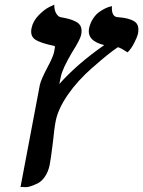

<svg xmlns="http://www.w3.org/2000/svg" viewBox="-20 -594 607 814"><path d="M216.8 -84Q210 -50.8 204.6 6.8Q194.8 85.9 190.4 106Q184.6 133.8 171.1 153.8Q157.7 173.8 142.3 181.9Q127 189.9 110.8 195.3Q94.7 200.7 83.5 199.2Q72.3 197.8 66.9 199.2L148.9 -233.9Q153.8 -256.8 182.1 -310.1Q205.6 -354 209.5 -374Q214.4 -397.5 211.9 -398.9Q149.9 -411.6 128.4 -427Q106.9 -442.4 113.8 -475.1Q120.1 -505.4 144.5 -530Q168.9 -554.7 189.5 -564.5L210 -574.2Q210 -549.8 219 -535.9Q228 -522 237.8 -521Q259.8 -517.1 273.2 -513.4Q286.6 -509.8 302 -502Q317.4 -494.1 322.8 -480.5Q328.1 -466.8 324.2 -446.8Q319.8 -425.8 286.1 -373Q244.1 -302.2 237.8 -268.1L231.4 -237.8Q308.1 -323.7 421.9 -402.8Q346.7 -420.9 357.9 -475.1Q362.8 -497.1 374.5 -514.9Q386.2 -532.7 399.4 -542.2Q412.6 -551.8 425.3 -557.9Q438 -564 446.3 -565.9L454.6 -567.9Q451.2 -521 481.9 -521Q528.3 -517.6 550.5 -502.7Q572.8 -487.8 564.5 -449.2Q562 -438 549.3 -412.6Q536.6 -387.2 521 -372.1Q493.2 -390.1 480 -394Q439.9 -367.7 372.1 -307.1L372.6 -308.1Q309.1 -252.4 268.3 -193.4Q227.5 -134.3 216.8 -84Z"/></svg>

Font: Linux Libertine Slanted
Style: Semibold Slanted
Weight: 600
Designer: Philipp H. Poll
Foundry: Philipp H. Poll
Version: Version 5.1.1